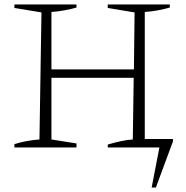

<svg xmlns="http://www.w3.org/2000/svg" viewBox="-20 -665 841 866"><path d="M45 0V-15Q74 -24 102.5 -29Q131 -34 158 -36L167 -609L45 -629V-645H325V-631Q300 -624 271 -618.5Q242 -613 212 -611V-352H584L587 -609L466 -629V-645H746V-631Q721 -624 692.5 -618.5Q664 -613 633 -611V-38H760V-27L683 181H664L699 0H466V-13Q496 -22 524 -28Q552 -34 579 -36L583 -314H212V-36L325 -18V0Z"/></svg>

Font: Piazzolla ExtraLight
Style: Regular
Weight: 200
Designer: Juan Pablo del Peral
Foundry: Huerta Tipografica
Version: Version 1.330